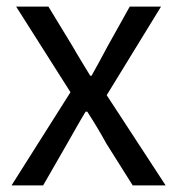

<svg xmlns="http://www.w3.org/2000/svg" viewBox="-20 -563 538 583"><path d="M15 0H111L184 -127C203 -160 221 -193 240 -224H245C265 -193 285 -160 303 -127L383 0H483L304 -274L469 -543H374L307 -423C291 -393 275 -363 258 -333H254C236 -363 217 -393 200 -423L127 -543H29L194 -283Z"/></svg>

Font: Noto Sans CJK SC Regular
Style: Regular
Weight: 400
Designer: Ryoko NISHIZUKA (kana & ideographs); Paul D. Hunt (Latin, Greek & Cyrillic); Wenlong ZHANG (bopomofo); Sandoll Communica
Foundry: Adobe Systems Incorporated
Version: Version 1.004;PS 1.004;hotconv 1.0.82;makeotf.lib2.5.63406